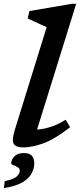

<svg xmlns="http://www.w3.org/2000/svg" viewBox="-32 -763 420 1008"><path d="M213 -620.5Q204 -624.5 185.8 -632.8Q167.5 -641 147.5 -650.2Q127.5 -659.5 113.5 -666L122.5 -705L345 -743H368L162.5 -82.5Q197 -85 234.5 -97Q272 -109 312.5 -134.5L336 -95Q253.5 -31 194.2 -10Q135 11 90.5 11Q51 11 40 -8Q29 -27 46 -82ZM27 94.5Q27 75.5 43.5 58Q60 40.5 94 40.5Q148 40.5 148 94.5Q148 120 134.5 146.5Q121 173 86.5 193.8Q52 214.5 -11.5 224.5L-7 188Q42 178 57 162.2Q72 146.5 72 134Q72 121 60.8 114.8Q49.5 108.5 38.2 104.2Q27 100 27 94.5Z"/></svg>

Font: Newsreader 6pt Medium
Style: Italic
Weight: 500
Italic angle: -17°
Designer: Hugues Gentile
Foundry: Production Type
Version: Version 1.003; ttfautohint (v1.8.3)